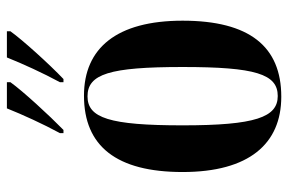

<svg xmlns="http://www.w3.org/2000/svg" viewBox="-156 -650 816 543"><g transform="rotate(-90 251.5 -378.0)"><path d="M147 -616V-606H156C197 -646 266 -721 291 -756V-766H217C199 -721 173 -664 147 -616ZM291 -616V-606H300C342 -646 410 -721 435 -756V-766H361C343 -721 317 -664 291 -616ZM250 10C392 10 465 -80 465 -269C465 -456 387 -548 253 -548C110 -548 37 -456 37 -269C37 -81 117 10 250 10ZM252 0C192 0 169 -63 169 -269C169 -476 190 -538 251 -538C314 -538 334 -476 334 -269C334 -63 314 0 252 0Z"/></g></svg>

Font: Noto Serif Display ExtraCondensed
Style: Bold
Weight: 700
Width: 2
Designer: Monotype Design Team
Foundry: Monotype Imaging Inc.
Version: Version 2.009